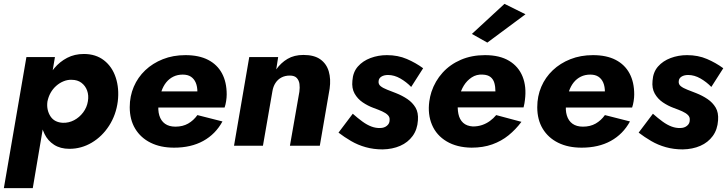

<svg xmlns="http://www.w3.org/2000/svg" viewBox="-30 -756 3772 996"><path d="M140 220 255 -460H107L-10 220ZM581 -230Q589 -297 570.5 -353.5Q552 -410 509.5 -443Q467 -476 405 -476Q357 -476 318.5 -456Q280 -436 251.5 -402Q223 -368 205 -324Q187 -280 180 -230Q174 -183 179 -139.5Q184 -96 201 -61Q218 -26 250.5 -5Q283 16 330 16Q392 16 446 -16Q500 -48 536 -104Q572 -160 581 -230ZM426 -231Q421 -199 401.5 -173Q382 -147 354.5 -132.5Q327 -118 296 -119Q275 -120 259 -128Q243 -136 232.5 -151.5Q222 -167 217.5 -186.5Q213 -206 216 -229Q221 -254 232.5 -274.5Q244 -295 261.5 -310.5Q279 -326 300 -334.5Q321 -343 342 -342Q372 -342 392.5 -326.5Q413 -311 422 -286Q431 -261 426 -231Z M873 10Q961 10 1024.5 -25Q1088 -60 1124 -126L994 -159Q974 -131 946 -115Q918 -99 880 -99Q847 -99 826 -114Q805 -129 796.5 -157Q788 -185 793 -221Q798 -255 807.5 -282.5Q817 -310 832.5 -329Q848 -348 869.5 -358.5Q891 -369 918 -369Q944 -369 960.5 -358Q977 -347 985.5 -327Q994 -307 994 -278Q994 -269 990 -257.5Q986 -246 980 -236L1015 -282H719V-198H1135Q1140 -212 1143 -231Q1146 -250 1146 -266Q1146 -330 1121.5 -375.5Q1097 -421 1049.5 -445.5Q1002 -470 932 -470Q868 -470 815 -449Q762 -428 723.5 -391.5Q685 -355 664 -306Q643 -257 643 -200Q643 -135 671.5 -88Q700 -41 751.5 -15.5Q803 10 873 10Z M1523 -280 1474 0H1629L1680 -296Q1687 -346 1675.5 -385.5Q1664 -425 1632 -448Q1600 -471 1544 -471Q1496 -471 1461.5 -450.5Q1427 -430 1403 -396L1413 -460H1263L1184 0H1334L1383 -282Q1387 -307 1399 -325.5Q1411 -344 1430 -354Q1449 -364 1473 -364Q1498 -364 1509.5 -351.5Q1521 -339 1523.5 -320.5Q1526 -302 1523 -280Z M1800 -166 1726 -68Q1756 -45 1791 -24.5Q1826 -4 1867 7.5Q1908 19 1955 19Q2006 18 2046 0.5Q2086 -17 2110.5 -50.5Q2135 -84 2138 -132Q2141 -172 2125.5 -198Q2110 -224 2083.5 -242Q2057 -260 2024 -273Q2001 -282 1979 -290.5Q1957 -299 1944.5 -309Q1932 -319 1934 -335Q1935 -350 1948.5 -358.5Q1962 -367 1983 -367Q2015 -367 2046.5 -349Q2078 -331 2103 -305L2165 -402Q2127 -430 2080.5 -450Q2034 -470 1977 -470Q1932 -470 1892 -455Q1852 -440 1826.5 -411Q1801 -382 1798 -337Q1794 -298 1809.5 -270.5Q1825 -243 1851.5 -225Q1878 -207 1908 -196Q1933 -187 1952 -178.5Q1971 -170 1982 -159Q1993 -148 1991 -132Q1991 -115 1977 -103.5Q1963 -92 1942 -92Q1920 -91 1897 -99.5Q1874 -108 1850 -125.5Q1826 -143 1800 -166Z M2276 -199H2686Q2689 -210 2690.5 -219.5Q2692 -229 2693 -237Q2702 -306 2681 -358.5Q2660 -411 2611 -440.5Q2562 -470 2486 -470Q2417 -470 2361 -446Q2305 -422 2266 -379Q2227 -336 2208 -279Q2204 -267 2201.5 -255Q2199 -243 2197 -230Q2188 -163 2211 -108.5Q2234 -54 2287 -22.5Q2340 9 2416 10Q2476 10 2523.5 -7Q2571 -24 2608 -54Q2645 -84 2675 -124L2544 -159Q2530 -142 2511.5 -128.5Q2493 -115 2471 -107.5Q2449 -100 2423 -100Q2391 -102 2372.5 -119Q2354 -136 2348 -165Q2342 -194 2346 -230L2353 -254Q2360 -286 2376 -312Q2392 -338 2417 -354.5Q2442 -371 2474 -369Q2500 -368 2514.5 -356.5Q2529 -345 2534.5 -325.5Q2540 -306 2540 -282H2289ZM2696 -682 2587 -736 2418 -580 2498 -535Z M2987 10Q3075 10 3138.5 -25Q3202 -60 3238 -126L3108 -159Q3088 -131 3060 -115Q3032 -99 2994 -99Q2961 -99 2940 -114Q2919 -129 2910.5 -157Q2902 -185 2907 -221Q2912 -255 2921.5 -282.5Q2931 -310 2946.5 -329Q2962 -348 2983.5 -358.5Q3005 -369 3032 -369Q3058 -369 3074.5 -358Q3091 -347 3099.5 -327Q3108 -307 3108 -278Q3108 -269 3104 -257.5Q3100 -246 3094 -236L3129 -282H2833V-198H3249Q3254 -212 3257 -231Q3260 -250 3260 -266Q3260 -330 3235.5 -375.5Q3211 -421 3163.5 -445.5Q3116 -470 3046 -470Q2982 -470 2929 -449Q2876 -428 2837.5 -391.5Q2799 -355 2778 -306Q2757 -257 2757 -200Q2757 -135 2785.5 -88Q2814 -41 2865.5 -15.5Q2917 10 2987 10Z M3357 -166 3283 -68Q3313 -45 3348 -24.5Q3383 -4 3424 7.5Q3465 19 3512 19Q3563 18 3603 0.5Q3643 -17 3667.5 -50.5Q3692 -84 3695 -132Q3698 -172 3682.5 -198Q3667 -224 3640.5 -242Q3614 -260 3581 -273Q3558 -282 3536 -290.5Q3514 -299 3501.5 -309Q3489 -319 3491 -335Q3492 -350 3505.5 -358.5Q3519 -367 3540 -367Q3572 -367 3603.5 -349Q3635 -331 3660 -305L3722 -402Q3684 -430 3637.5 -450Q3591 -470 3534 -470Q3489 -470 3449 -455Q3409 -440 3383.5 -411Q3358 -382 3355 -337Q3351 -298 3366.5 -270.5Q3382 -243 3408.5 -225Q3435 -207 3465 -196Q3490 -187 3509 -178.5Q3528 -170 3539 -159Q3550 -148 3548 -132Q3548 -115 3534 -103.5Q3520 -92 3499 -92Q3477 -91 3454 -99.5Q3431 -108 3407 -125.5Q3383 -143 3357 -166Z"/></svg>

Font: Jost
Style: Bold Italic
Weight: 700
Italic angle: -5°
Version: Version 3.710